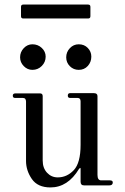

<svg xmlns="http://www.w3.org/2000/svg" viewBox="-20 -812 547 841"><path d="M82 -731Q72 -731 72 -741V-782Q72 -792 82 -792H366Q376 -792 376 -782V-741Q376 -731 366 -731ZM122 -506Q100 -506 84 -522.5Q68 -539 68 -561Q68 -584 84 -601Q100 -618 122 -618Q146 -618 163 -602Q180 -586 180 -564Q180 -540 163 -523Q146 -506 122 -506ZM325 -506Q302 -506 286 -522Q270 -538 270 -561Q270 -584 286 -601Q302 -618 325 -618Q349 -618 364.5 -602Q380 -586 380 -564Q380 -540 364.5 -523Q349 -506 325 -506ZM201 9Q145 9 119.5 -28Q94 -65 94 -107V-367Q94 -383 80 -383H46Q36 -383 36 -393Q36 -403 48 -403H155Q167 -403 167 -391V-109Q167 -76 186 -55.5Q205 -35 233 -35Q273 -35 303 -66.5Q333 -98 333 -178V-368Q333 -383 320 -383H287Q277 -383 277 -393Q277 -404 287 -404H391Q407 -404 407 -391V-46Q407 -22 423 -22H461Q474 -22 474 -13Q474 0 459 0H348Q333 0 333 -16V-72Q333 -79 329 -75L326 -72Q277 9 201 9Z"/></svg>

Font: HK Venetian
Style: Regular
Weight: 400
Designer: Alfredo Marco Pradil
Foundry: Alfredo Marco Pradil
Version: Version 1.000;PS 001.000;hotconv 1.0.88;makeotf.lib2.5.64775